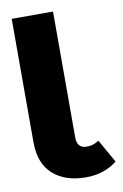

<svg xmlns="http://www.w3.org/2000/svg" viewBox="-82 -743 519 810"><g transform="rotate(-10 177.0 -338.5)"><path d="M354 -26Q299 18 220 18Q132 18 79.5 -28.5Q27 -75 27 -167V-695H204V-156Q204 -109 245 -109Q260 -109 271.5 -112.5Q283 -116 298 -125Z"/></g></svg>

Font: Fira Sans Compressed ExtraBold
Style: Regular
Weight: 800
Width: 1
Designer: bBox Type GmbH & Carrois Corporate GbR & Edenspiekermann AG
Foundry: bBox Type GmbH & Carrois Corporate GbR & Edenspiekermann AG
Version: Version 4.301